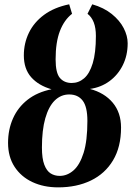

<svg xmlns="http://www.w3.org/2000/svg" viewBox="-20 -838 598 870"><path d="M243.5 11Q178 11 126.8 -13Q75.5 -37 46 -82.2Q16.5 -127.5 16.5 -190.5Q16.5 -251 38.8 -301.2Q61 -351.5 105 -386Q149 -420.5 213.5 -433.5Q154.5 -450.5 121.2 -488.2Q88 -526 88 -587Q88 -642 111 -689.5Q134 -737 179.8 -770.8Q225.5 -804.5 293.5 -818.5L306.5 -775.5Q271 -748 251.5 -697.5Q232 -647 232 -569Q232 -507.5 251.5 -484.8Q271 -462 305 -462Q336.5 -462 361.2 -483.2Q386 -504.5 400.2 -551.5Q414.5 -598.5 414.5 -675Q414.5 -711.5 404.8 -736.5Q395 -761.5 376.5 -775.5L398 -818.5Q450.5 -803.5 486.5 -774.5Q522.5 -745.5 540.5 -710.5Q558.5 -675.5 558.5 -642Q558.5 -587 536.5 -542.8Q514.5 -498.5 476 -470.2Q437.5 -442 387.5 -435Q453.5 -417.5 491 -372.5Q528.5 -327.5 528.5 -260Q528.5 -172 492.2 -111.5Q456 -51 391.8 -20Q327.5 11 243.5 11ZM250.5 -41Q284.5 -41 313 -65.8Q341.5 -90.5 358.8 -145.2Q376 -200 376 -290Q376 -354.5 354.5 -382.2Q333 -410 293.5 -410Q256 -410 228.2 -382.8Q200.5 -355.5 185.2 -302Q170 -248.5 170 -169.5Q170 -119.5 180.8 -91.5Q191.5 -63.5 209.5 -52.2Q227.5 -41 250.5 -41Z"/></svg>

Font: Merriweather 60pt ExtraBold
Style: Italic
Weight: 800
Italic angle: -7.8°
Version: Version 2.101